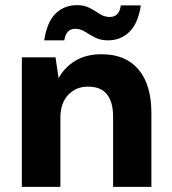

<svg xmlns="http://www.w3.org/2000/svg" viewBox="-20 -727 669 747"><path d="M65 0V-504H196L208 -423Q231 -465 273 -490.5Q315 -516 375 -516Q469 -516 519 -456.5Q569 -397 569 -288V0H420V-274Q420 -329 396.5 -359.5Q373 -390 322 -390Q276 -390 245.5 -358Q215 -326 215 -269V0ZM400 -570Q371 -570 350 -581Q329 -592 311 -603.5Q293 -615 273 -615Q237 -615 230 -570H152Q163 -642 196.5 -674.5Q230 -707 280 -707Q309 -707 330 -695.5Q351 -684 368.5 -672.5Q386 -661 407 -661Q444 -661 450 -706H528Q517 -635 483 -602.5Q449 -570 400 -570Z"/></svg>

Font: DM Sans Black
Style: Regular
Weight: 900
Designer: Colophon Foundry, Jonny Pinhorn
Foundry: Colophon Foundry
Version: Version 4.004; ttfautohint (v1.8.4.7-5d5b)